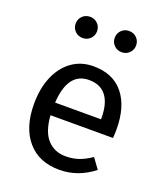

<svg xmlns="http://www.w3.org/2000/svg" viewBox="-143 -863 829 970"><g transform="rotate(20 272.0 -378.0)"><path d="M491 -232H155Q161 -145 199 -104Q237 -63 297 -63Q335 -63 367 -74Q399 -85 434 -109L474 -54Q390 12 290 12Q180 12 118.5 -60Q57 -132 57 -258Q57 -340 83.5 -403.5Q110 -467 159.5 -503Q209 -539 276 -539Q381 -539 437 -470Q493 -401 493 -279Q493 -256 491 -232ZM402 -306Q402 -384 371 -425Q340 -466 278 -466Q165 -466 155 -300H402ZM231 -711Q231 -687 214.5 -670.5Q198 -654 174 -654Q149 -654 132.5 -670.5Q116 -687 116 -711Q116 -735 132.5 -751.5Q149 -768 174 -768Q198 -768 214.5 -751.5Q231 -735 231 -711ZM441 -711Q441 -687 424.5 -670.5Q408 -654 383 -654Q359 -654 342.5 -670.5Q326 -687 326 -711Q326 -735 342.5 -751.5Q359 -768 383 -768Q408 -768 424.5 -751.5Q441 -735 441 -711Z"/></g></svg>

Font: FiraGO
Style: Regular
Weight: 400
Designer: bBox Type
Foundry: bBox Type GmbH
Version: Version 1.001;April 20, 2020;FontCreator 12.0.0.2555 64-bit